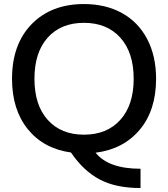

<svg xmlns="http://www.w3.org/2000/svg" viewBox="-20 -757 838 958"><path d="M681.2 181.2Q557.6 181.2 476.8 138.2Q396 95.2 334 3.9Q197.8 -15.1 118.9 -112.3Q40 -209.5 40 -363.8Q40 -536.1 137.9 -636.5Q235.8 -736.8 398.9 -736.8Q506.8 -736.8 588.1 -692.1Q669.4 -647.5 714.1 -562.7Q758.8 -478 758.8 -363.8Q758.8 -207.5 677.5 -110.1Q596.2 -12.7 457 4.9Q521 85 681.2 85ZM151.9 -363.8Q151.9 -232.4 218.3 -158.7Q284.7 -85 398.9 -85Q513.7 -85 580.3 -158.9Q647 -232.9 647 -363.8Q647 -495.1 580.3 -569.1Q513.7 -643.1 398.9 -643.1Q284.2 -643.1 218 -569.3Q151.9 -495.6 151.9 -363.8Z"/></svg>

Font: Lumene Sans Medium
Style: Regular
Weight: 500
Designer: Deni Anggara
Version: Version 1.003;Glyphs 3.1.2 (3151)